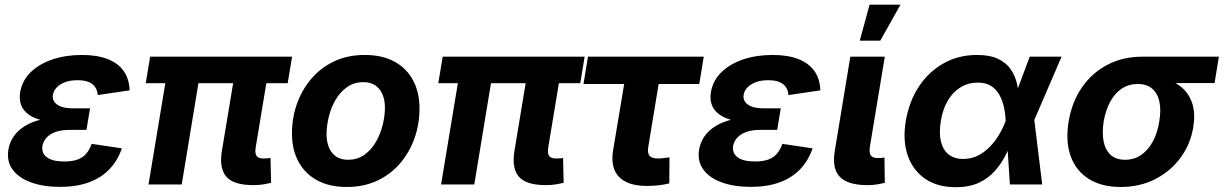

<svg xmlns="http://www.w3.org/2000/svg" viewBox="-20 -781 5181 813"><path d="M233.9 10.3Q164.1 10.3 111.8 -8.5Q59.6 -27.3 33.4 -63Q7.3 -98.6 15.6 -148.4Q21 -178.7 38.3 -203.9Q55.7 -229 85.4 -247.3Q115.2 -265.6 157.7 -275.6Q200.2 -285.6 254.9 -285.6H355L346.2 -231H272.5Q239.7 -231 215.8 -222.4Q191.9 -213.9 177.5 -198.5Q163.1 -183.1 159.7 -163.1Q154.8 -133.3 178.2 -115.2Q201.7 -97.2 252.9 -97.2Q286.1 -97.2 308.6 -105.5Q331.1 -113.8 345.2 -130.4Q359.4 -147 368.2 -171.9L496.1 -152.8Q478 -100.6 443.1 -64.2Q408.2 -27.8 356.2 -8.8Q304.2 10.3 233.9 10.3ZM252.4 -261.7Q199.7 -261.7 162.1 -270.5Q124.5 -279.3 101.3 -296.1Q78.1 -313 69.3 -336.7Q60.5 -360.4 65.4 -390.6Q74.2 -440.9 110.8 -476.1Q147.5 -511.2 203.4 -529.8Q259.3 -548.3 326.7 -548.3Q391.1 -548.3 435.5 -531Q480 -513.7 503.7 -480.2Q527.3 -446.8 528.8 -398.4L393.6 -378.4Q392.1 -407.7 371.1 -424.6Q350.1 -441.4 308.6 -441.4Q264.6 -441.4 236.3 -423.6Q208 -405.8 204.1 -378.9Q200.2 -353.5 222.4 -337.9Q244.6 -322.3 287.6 -322.3H361.3L351.1 -261.7Z M1053.2 2.9Q969.2 2.9 938.5 -32.7Q907.7 -68.4 919.4 -141.1L980.5 -509.3H1121.1L1063 -158.7Q1058.6 -133.3 1065.9 -121.6Q1073.2 -109.9 1096.2 -109.9Q1106.9 -109.9 1113.8 -110.6Q1120.6 -111.3 1125.5 -112.3L1127.9 -6.8Q1116.2 -3.9 1096.7 -0.5Q1077.1 2.9 1053.2 2.9ZM608.9 0 693.4 -509.3H833.5L749.5 0ZM597.2 -428.7 615.7 -541H1216.8L1198.2 -428.7Z M1448.2 10.7Q1375 10.7 1323.2 -17.3Q1271.5 -45.4 1243.9 -96.4Q1216.3 -147.5 1216.3 -215.8Q1216.3 -281.7 1237.5 -341.6Q1258.8 -401.4 1298.6 -448Q1338.4 -494.6 1395.5 -521.5Q1452.6 -548.3 1524.9 -548.3Q1597.7 -548.3 1649.4 -520.5Q1701.2 -492.7 1728.8 -441.4Q1756.3 -390.1 1756.3 -321.3Q1756.3 -255.9 1735.4 -196.3Q1714.4 -136.7 1674.6 -89.8Q1634.8 -43 1577.6 -16.1Q1520.5 10.7 1448.2 10.7ZM1453.6 -104.5Q1493.7 -104.5 1523.2 -125.7Q1552.7 -147 1572 -180.7Q1591.3 -214.4 1600.6 -252.7Q1609.9 -291 1609.9 -325.2Q1609.9 -357.9 1599.4 -382.1Q1588.9 -406.2 1568.8 -419.7Q1548.8 -433.1 1519 -433.1Q1479 -433.1 1449.5 -412.1Q1419.9 -391.1 1400.6 -357.7Q1381.3 -324.2 1372.1 -285.9Q1362.8 -247.6 1362.8 -212.9Q1362.8 -164.1 1386 -134.3Q1409.2 -104.5 1453.6 -104.5Z M2292 2.9Q2208 2.9 2177.2 -32.7Q2146.5 -68.4 2158.2 -141.1L2219.2 -509.3H2359.9L2301.8 -158.7Q2297.4 -133.3 2304.7 -121.6Q2312 -109.9 2335 -109.9Q2345.7 -109.9 2352.5 -110.6Q2359.4 -111.3 2364.3 -112.3L2366.7 -6.8Q2355 -3.9 2335.4 -0.5Q2315.9 2.9 2292 2.9ZM1847.7 0 1932.1 -509.3H2072.3L1988.3 0ZM1835.9 -428.7 1854.5 -541H2455.6L2437 -428.7Z M2719.7 6.3Q2637.7 6.3 2600.8 -32.2Q2564 -70.8 2576.2 -145L2623 -425.3H2450.7L2469.7 -541H2960L2940.9 -425.3H2769L2725.1 -159.7Q2720.7 -133.8 2730 -121.8Q2739.3 -109.9 2766.6 -109.9Q2775.9 -109.9 2791 -111.6Q2806.2 -113.3 2814.9 -114.7L2814 -4.4Q2789.6 1.5 2765.9 3.9Q2742.2 6.3 2719.7 6.3Z M3158.7 10.3Q3088.9 10.3 3036.6 -8.5Q2984.4 -27.3 2958.3 -63Q2932.1 -98.6 2940.4 -148.4Q2945.8 -178.7 2963.1 -203.9Q2980.5 -229 3010.3 -247.3Q3040 -265.6 3082.5 -275.6Q3125 -285.6 3179.7 -285.6H3279.8L3271 -231H3197.3Q3164.6 -231 3140.6 -222.4Q3116.7 -213.9 3102.3 -198.5Q3087.9 -183.1 3084.5 -163.1Q3079.6 -133.3 3103 -115.2Q3126.5 -97.2 3177.7 -97.2Q3210.9 -97.2 3233.4 -105.5Q3255.9 -113.8 3270 -130.4Q3284.2 -147 3293 -171.9L3420.9 -152.8Q3402.8 -100.6 3367.9 -64.2Q3333 -27.8 3281 -8.8Q3229 10.3 3158.7 10.3ZM3177.2 -261.7Q3124.5 -261.7 3086.9 -270.5Q3049.3 -279.3 3026.1 -296.1Q3002.9 -313 2994.1 -336.7Q2985.4 -360.4 2990.2 -390.6Q2999 -440.9 3035.6 -476.1Q3072.3 -511.2 3128.2 -529.8Q3184.1 -548.3 3251.5 -548.3Q3315.9 -548.3 3360.4 -531Q3404.8 -513.7 3428.5 -480.2Q3452.1 -446.8 3453.6 -398.4L3318.4 -378.4Q3316.9 -407.7 3295.9 -424.6Q3274.9 -441.4 3233.4 -441.4Q3189.5 -441.4 3161.1 -423.6Q3132.8 -405.8 3128.9 -378.9Q3125 -353.5 3147.2 -337.9Q3169.4 -322.3 3212.4 -322.3H3286.1L3275.9 -261.7Z M3653.8 2.9Q3569.3 2.9 3535.9 -32.5Q3502.4 -67.9 3514.6 -141.1L3580.6 -541H3726.6L3663.6 -160.6Q3659.7 -134.8 3667 -123.3Q3674.3 -111.8 3696.8 -111.8Q3707.5 -111.8 3713.9 -112.3Q3720.2 -112.8 3725.1 -114.3L3726.6 -6.8Q3715.3 -3.9 3696.3 -0.5Q3677.2 2.9 3653.8 2.9ZM3620.6 -608.9 3662.1 -761.2H3793L3707.5 -608.9Z M4026.9 11.7Q3950.2 11.7 3897.9 -23.7Q3845.7 -59.1 3823.7 -122.3Q3801.8 -185.5 3815.4 -269Q3830.1 -353 3871.8 -415.8Q3913.6 -478.5 3976.6 -513.4Q4039.6 -548.3 4117.2 -548.3Q4173.3 -548.3 4208 -531Q4242.7 -513.7 4261.2 -485.4Q4279.8 -457 4286.9 -424.1Q4293.9 -391.1 4295.4 -360.4H4339.4L4359.4 -274.4L4393.1 0H4256.3L4238.3 -272Q4236.8 -303.2 4230 -331.8Q4223.1 -360.4 4209.7 -382.8Q4196.3 -405.3 4174.6 -418.2Q4152.8 -431.2 4120.1 -431.2Q4080.1 -431.2 4047.9 -411.6Q4015.6 -392.1 3993.9 -356Q3972.2 -319.8 3963.9 -269Q3955.6 -219.2 3963.9 -183.1Q3972.2 -147 3996.3 -127.4Q4020.5 -107.9 4059.1 -107.9Q4091.8 -107.9 4119.6 -121.6Q4147.5 -135.3 4170.2 -158.2Q4192.9 -181.2 4210 -210Q4227.1 -238.8 4238.3 -269L4340.3 -541H4475.1L4357.9 -269L4310.5 -186H4266.6Q4253.9 -154.8 4236.1 -120.4Q4218.3 -85.9 4191.4 -55.9Q4164.6 -25.9 4124.5 -7.1Q4084.5 11.7 4026.9 11.7Z M4725.6 10.7Q4644 10.7 4589.8 -23.7Q4535.6 -58.1 4513.4 -120.4Q4491.2 -182.6 4504.9 -266.1Q4518.6 -349.1 4561.3 -410.9Q4604 -472.7 4669.4 -506.8Q4734.9 -541 4816.4 -541H5141.1L5123 -429.2H4888.2L4797.4 -425.3Q4759.3 -425.3 4729.7 -405.5Q4700.2 -385.7 4680.9 -350.1Q4661.6 -314.5 4653.3 -266.1Q4646 -218.8 4653.1 -182.4Q4660.2 -146 4682.9 -125.2Q4705.6 -104.5 4744.1 -104.5Q4782.7 -104.5 4812.3 -125Q4841.8 -145.5 4861.6 -182.1Q4881.3 -218.8 4888.7 -266.1Q4897 -314.5 4889.4 -350.1Q4881.8 -385.7 4858.9 -405.5Q4835.9 -425.3 4797.9 -425.3L4804.2 -463.4Q4862.3 -463.4 4908.7 -450Q4955.1 -436.5 4986.1 -408.9Q5017.1 -381.3 5029.5 -339.8Q5042 -298.3 5032.7 -242.2Q5021 -170.4 4979 -113.3Q4937 -56.2 4872.1 -22.7Q4807.1 10.7 4725.6 10.7Z"/></svg>

Font: Inter 17pt
Style: Bold Italic
Weight: 700
Italic angle: -9.3988°
Version: Version 4.001;git-66647c0bb